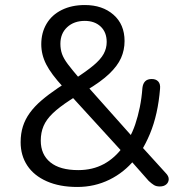

<svg xmlns="http://www.w3.org/2000/svg" viewBox="-20 -734 733 763"><path d="M287 9Q217 9 166 -13.5Q115 -36 88.5 -76Q62 -116 62 -169Q62 -203 71 -231.5Q80 -260 98.5 -285.5Q117 -311 145 -335Q173 -359 210 -384L242 -405L231 -388Q183 -440 163.5 -478.5Q144 -517 144 -558Q144 -604 165 -639.5Q186 -675 225.5 -694.5Q265 -714 317 -714Q387 -714 431 -675.5Q475 -637 475 -571Q475 -535 461 -503.5Q447 -472 414 -440.5Q381 -409 322 -374L324 -395L511 -185H493Q507 -209 517.5 -240Q528 -271 535.5 -307.5Q543 -344 546 -385Q548 -402 557 -411Q566 -420 583 -420Q600 -420 609 -410Q618 -400 616 -381Q612 -331 602 -286Q592 -241 576 -202.5Q560 -164 540 -132L539 -156L638 -47Q651 -34 650.5 -21.5Q650 -9 640.5 -1Q631 7 615 7Q601 7 592 1.5Q583 -4 571 -15L495 -101H516Q474 -49 415 -20Q356 9 287 9ZM291 -58Q348 -58 392.5 -82Q437 -106 470 -152L469 -127L257 -359L289 -356L258 -336Q215 -308 189.5 -283.5Q164 -259 153 -233Q142 -207 142 -175Q142 -120 180 -89Q218 -58 291 -58ZM317 -651Q274 -651 247 -626Q220 -601 220 -560Q220 -538 226.5 -519.5Q233 -501 250 -478.5Q267 -456 297 -421L276 -420Q324 -451 352 -474.5Q380 -498 392 -520Q404 -542 404 -567Q404 -606 380 -628.5Q356 -651 317 -651Z"/></svg>

Font: Nunito
Style: Regular
Weight: 400
Designer: Vernon Adams
Foundry: Vernon Adams
Version: Version 3.602